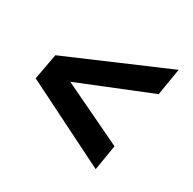

<svg xmlns="http://www.w3.org/2000/svg" viewBox="-104 -594 633 631"><g transform="rotate(30 213.0 -278.5)"><path d="M29 -327 404 -488 387 -386 115 -276 347 -165 331 -69 11 -229Z"/></g></svg>

Font: Cabin SemiBold
Style: Italic
Weight: 600
Italic angle: -7°
Designer: Pablo Impallari
Foundry: Pablo Impallari. http://www.impallari.com Igino Marini. http://www.ikern.com
Version: Version 2.200